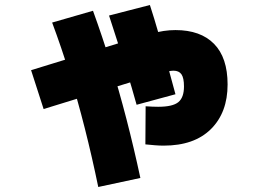

<svg xmlns="http://www.w3.org/2000/svg" viewBox="-20 -666 1040 766"><path d="M633 -85Q616 -85 598 -86.5Q580 -88 560 -90L561 -242Q575 -241 588 -240.5Q601 -240 611 -240Q669 -240 691.5 -258.5Q714 -277 714 -321Q714 -355 704 -369.5Q694 -384 672 -384Q663 -384 648.5 -381Q634 -378 604.5 -369.5Q575 -361 521 -344L154 -231L104 -386L471 -499Q535 -519 572 -529Q609 -539 633 -542.5Q657 -546 680 -546Q780 -546 834 -491Q888 -436 888 -329Q888 -217 821.5 -151Q755 -85 633 -85ZM372 80Q347 -41 318.5 -153.5Q290 -266 257.5 -371.5Q225 -477 188 -576L351 -623Q388 -521 421.5 -413Q455 -305 484.5 -191Q514 -77 540 44ZM525 -248Q508 -310 480.5 -399Q453 -488 415 -604L578 -646Q595 -594 612.5 -533Q630 -472 647.5 -409.5Q665 -347 680 -290Z"/></svg>

Font: M PLUS 2 Black
Style: Regular
Weight: 900
Designer: Coji Morishita
Foundry: UNDERFOREST DESIGN
Version: Version 1.001